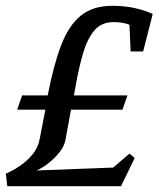

<svg xmlns="http://www.w3.org/2000/svg" viewBox="-29 -640 546 660"><path d="M-4 0 -9 -43Q-9 -43 7 -50.5Q23 -58 44 -73Q65 -88 83 -109.5Q101 -131 107 -160L127 -263H30L47 -312H135Q155 -416 181 -484Q207 -552 248.5 -586Q290 -620 357 -620Q398 -620 433 -612.5Q468 -605 496 -592L463 -463H420L416 -555Q403 -560 389.5 -562Q376 -564 362 -564Q320 -564 296 -536Q272 -508 257.5 -460Q243 -412 232 -350L225 -312H409L392 -263H215L196 -159Q192 -138 176.5 -118Q161 -98 140 -81Q119 -64 97 -54L360 -64L416 -112L434 -97L387 0Z"/></svg>

Font: Manuale Medium
Style: Italic
Weight: 500
Italic angle: -11°
Version: Version 1.002